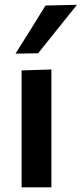

<svg xmlns="http://www.w3.org/2000/svg" viewBox="-20 -798 348 818"><path d="M72 0Q72 -54 72 -104.5Q72 -155 72 -217V-267Q72 -315 72 -353.8Q72 -392.5 72 -427.2Q72 -462 72 -498L199 -502Q199 -465.5 199 -430Q199 -394.5 199 -355.2Q199 -316 199 -267V-217Q199 -155 199 -104.5Q199 -54 199 0ZM46 -569.5Q78.5 -621 110.5 -672.2Q142.5 -723.5 174 -774.5L308 -777.5Q279.5 -742 251.5 -707.2Q223.5 -672.5 196.5 -638.5Q169.5 -604.5 142.5 -571Z"/></svg>

Font: Commissioner Thin SemiBold
Style: Regular
Weight: 600
Version: Version 1.000